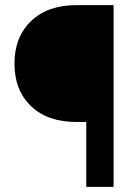

<svg xmlns="http://www.w3.org/2000/svg" viewBox="-20 -731 530 751"><path d="M317.4 0V-253.9H278.3Q166 -253.9 101.3 -315.9Q36.6 -377.9 36.6 -482.4Q36.6 -586.4 101.6 -648.7Q166.5 -710.9 278.8 -710.9H424.3V0Z"/></svg>

Font: Robotiche
Style: Bold
Weight: 700
Designer: Google
Version: Version 2.001150; 2014